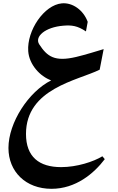

<svg xmlns="http://www.w3.org/2000/svg" viewBox="-20 -698 740 1204"><path d="M622 282C566 316 463 350 363 350C226 350 143 286 143 142C143 -144 468 -193 605 -261L630 -390C591 -378 509 -353 458 -341C323 -309 276 -343 226 -420C195 -468 263 -528 378 -537C430 -541 465 -537 519 -501L530 -561C503 -635 435 -683 368 -677C256 -667 148 -506 157 -377C163 -293 231 -219 301 -194C159 -123 33 71 33 230C33 378 141 486 303 486C455 486 569 390 637 300Z"/></svg>

Font: Kawkab Mono
Style: Bold
Weight: 700
Monospace: yes
Designer: Abdullah Arif
Foundry: Abdullah Arif
Version: Version 1.000;PS 000.500;hotconv 1.0.88;makeotf.lib2.5.64775